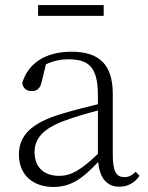

<svg xmlns="http://www.w3.org/2000/svg" viewBox="-20 -727 586 761"><path d="M131 -664H391V-707H131ZM453 13C485 13 513 -1 533 -30L518 -46C502 -31 490 -25 473 -25C443 -25 427 -44 427 -113V-354C427 -473 372 -522 263 -522C161 -522 90 -476 68 -397C72 -377 85 -366 105 -366C126 -366 139 -375 145 -402L162 -472C192 -486 221 -492 250 -492C330 -492 368 -463 368 -350V-314C322 -303 272 -290 225 -276C101 -239 55 -188 55 -114C55 -31 114 14 191 14C262 14 307 -19 369 -85C375 -23 402 13 453 13ZM368 -117C299 -51 260 -30 215 -30C156 -30 117 -62 117 -125C117 -175 148 -217 237 -249C277 -264 323 -277 368 -289Z"/></svg>

Font: Noto Serif CJK HK ExtraLight
Style: Regular
Weight: 200
Designer: Ryoko NISHIZUKA 西塚涼子 (kana & ideographs); Frank Grießhammer (Latin, Greek & Cyrillic); Wenlong ZHANG 张文龙 (bopomofo); San
Foundry: Adobe
Version: Version 2.001;hotconv 1.1.0;makeotfexe 2.6.0